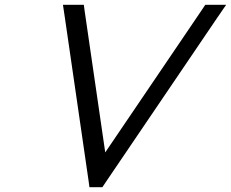

<svg xmlns="http://www.w3.org/2000/svg" viewBox="-20 -760 962 800"><path d="M250.5 -685 349.3 -5 352.6 20H406.6L423.3 -5L884.5 -685L922.3 -740H835.3L818.6 -715L418.5 -125L332.6 -715L329.3 -740H242.3Z"/></svg>

Font: Nordica Advanced
Style: RegularObl
Weight: 300
Version: Version 1.07